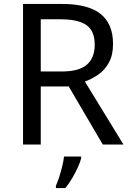

<svg xmlns="http://www.w3.org/2000/svg" viewBox="-20 -734 662 975"><path d="M294 -714Q427 -714 490.5 -663.5Q554 -613 554 -511Q554 -454 533 -416Q512 -378 479.5 -355.5Q447 -333 411 -320L607 0H502L329 -295H187V0H97V-714ZM289 -636H187V-371H294Q381 -371 421 -405.5Q461 -440 461 -507Q461 -577 419 -606.5Q377 -636 289 -636ZM392 70Q388 88 375.5 115.5Q363 143 346.5 171Q330 199 312 221H264V209Q272 192 280.5 165.5Q289 139 296 110.5Q303 82 305 61H392Z"/></svg>

Font: Noto Sans Old South Arabian
Style: Regular
Weight: 400
Designer: Monotype Design Team
Foundry: Monotype Imaging Inc.
Version: Version 2.001; ttfautohint (v1.8.4.7-5d5b)